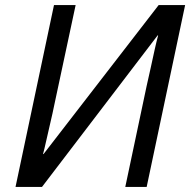

<svg xmlns="http://www.w3.org/2000/svg" viewBox="-20 -734 747 754"><path d="M41 0 192 -714H277L193 -321Q187 -291 178 -253Q169 -215 161.5 -181Q154 -147 149 -129H151L603 -714H707L556 0H472L556 -397Q564 -431 572 -468.5Q580 -506 587.5 -539.5Q595 -573 601 -595H599L145 0Z"/></svg>

Font: Manna Sans
Style: Italic
Weight: 400
Italic angle: -12°
Designer: Monotype Design Team
Foundry: Monotype Imaging Inc.
Version: Version 2.001.1; ttfautohint (v1.8.2)